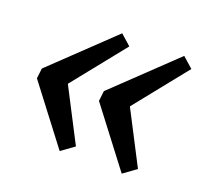

<svg xmlns="http://www.w3.org/2000/svg" viewBox="-82 -621 636 602"><g transform="rotate(20 236.0 -320.0)"><path d="M230 -527 265 -496 124 -320 215 -144 172 -113 27 -303 31 -337ZM437 -527 472 -496 331 -320 422 -144 379 -113 234 -303 238 -337Z"/></g></svg>

Font: Pathway Extreme 8pt Thin 12pt Medium
Style: Italic
Weight: 500
Italic angle: -8°
Version: Version 1.001;gftools[0.9.26]